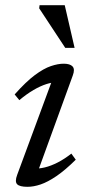

<svg xmlns="http://www.w3.org/2000/svg" viewBox="-20 -710 342 740"><path d="M46 -35.5 184.5 -410 200.5 -392.5Q182.5 -393.5 159 -386Q135.5 -378.5 109 -363Q82.5 -347.5 54.5 -324L36.5 -346Q80 -395 114.2 -420.5Q148.5 -446 176 -455.2Q203.5 -464.5 225.5 -464.5Q250 -464.5 259.8 -453.8Q269.5 -443 260.5 -419L122 -38L110 -61Q129 -59 152.8 -64.8Q176.5 -70.5 202.8 -84Q229 -97.5 255 -118L272 -94.5Q231 -54 197.5 -31.2Q164 -8.5 136.8 0.8Q109.5 10 86 10Q55.5 10 46 0Q36.5 -10 46 -35.5ZM267.5 -525.5H231.5L131 -678L132.5 -690H229.5Z"/></svg>

Font: Newsreader 14pt
Style: Italic
Weight: 400
Italic angle: -17°
Designer: Hugues Gentile
Foundry: Production Type
Version: Version 1.003